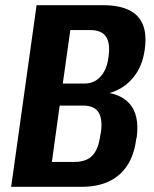

<svg xmlns="http://www.w3.org/2000/svg" viewBox="-20 -720 592 740"><path d="M121 -700H377Q438 -700 476.5 -681.5Q515 -663 530.5 -625.5Q546 -588 538 -530L537 -524Q526 -449 476.5 -403Q427 -357 350 -353L351 -367Q440 -365 479 -321Q518 -277 507 -191L505 -184Q497 -122 470 -81.5Q443 -41 399 -20.5Q355 0 295 0H23ZM268 -96Q297 -96 317.5 -106.5Q338 -117 350 -140Q362 -163 367 -201L369 -210Q376 -262 359.5 -287.5Q343 -313 301 -313H210L180 -96ZM305 -398Q331 -398 350 -410Q369 -422 381.5 -444.5Q394 -467 398 -499L399 -507Q405 -555 388 -579.5Q371 -604 328 -604H251L222 -398Z"/></svg>

Font: Pathway Extreme Condensed
Style: Bold Italic
Weight: 700
Width: 3
Italic angle: -8°
Version: Version 1.001;gftools[0.9.26]